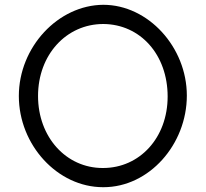

<svg xmlns="http://www.w3.org/2000/svg" viewBox="-20 -760 857 800"><path d="M58.5 -360C58.5 -156 219.5 20 409.5 20C410 20 410.6 20 411.1 20C601.5 20 758.5 -158.2 758.5 -361.9C758.5 -563.1 597.9 -740 410.5 -740C222.5 -739 58.5 -564 58.5 -360ZM138.5 -360C138.5 -532 256.5 -660 410.5 -660C564.8 -659 678.5 -532.2 678.5 -357.8C678.5 -185.9 561.8 -60 409.5 -60C408.9 -60 408.3 -60 407.7 -60C255.6 -60 138.5 -188.7 138.5 -360Z"/></svg>

Font: Nordica Advanced
Style: Regular
Weight: 300
Version: Version 1.07